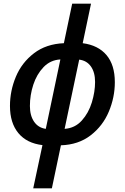

<svg xmlns="http://www.w3.org/2000/svg" viewBox="-20 -780 676 1040"><path d="M210 6Q125 -4 79.5 -59Q34 -114 34 -206Q34 -288 66 -364.5Q98 -441 164 -491.5Q230 -542 326 -546L371 -760H473L428 -546Q512 -535 557 -481.5Q602 -428 602 -335Q602 -253 569.5 -175.5Q537 -98 471 -47Q405 4 310 7L261 240H160ZM307 -458Q253 -455 216 -416.5Q179 -378 160.5 -321.5Q142 -265 142 -206Q142 -154 164.5 -121Q187 -88 228 -82ZM495 -336Q495 -388 472.5 -420Q450 -452 409 -457L330 -82Q386 -86 423 -127Q460 -168 477.5 -225.5Q495 -283 495 -336Z"/></svg>

Font: Noto Sans UI NarrowMedium
Style: Italic
Weight: 500
Width: 4
Italic angle: -12°
Designer: Monotype Design Team
Foundry: Monotype Imaging Inc.
Version: Version 1.001